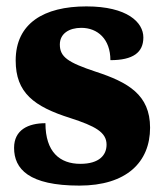

<svg xmlns="http://www.w3.org/2000/svg" viewBox="-20 -570 512 600"><path d="M228 10C375 10 449 -63 449 -171C449 -274 380 -313 279 -346C192 -375 167 -392 167 -431C167 -465 196 -483 234 -483C285 -483 325 -448 325 -382C396 -382 428 -406 428 -453C428 -500 378 -550 250 -550C117 -550 29 -497 29 -381C29 -280 86 -237 200 -201C277 -176 313 -157 313 -118C313 -86 291 -58 231 -58C167 -58 122 -95 122 -185C68 -185 24 -164 24 -108C24 -42 70 10 228 10Z"/></svg>

Font: Noto Serif Sinhala SemiCondensed Black
Style: Regular
Weight: 900
Width: 4
Designer: Jelle Bosma - Monotype Design Team
Foundry: Monotype Imaging Inc.
Version: Version 2.007